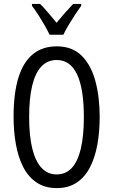

<svg xmlns="http://www.w3.org/2000/svg" viewBox="-20 -964 585 994"><path d="M496.1 -357.9Q496.1 -281.2 483.9 -214.6Q471.7 -147.9 445.6 -97.4Q419.4 -46.9 377 -18.6Q334.5 9.8 273.9 9.8Q212.4 9.8 169.4 -19.3Q126.5 -48.3 100.3 -99.1Q74.2 -149.9 62.3 -216.8Q50.3 -283.7 50.3 -358.9Q50.3 -481 75.4 -562Q100.6 -643.1 150.4 -683.6Q200.2 -724.1 273.9 -724.1Q354 -724.1 402.8 -675.5Q451.7 -627 473.9 -543.9Q496.1 -460.9 496.1 -357.9ZM130.9 -357.9Q130.9 -260.7 147.2 -194.6Q163.6 -128.4 195.3 -94.7Q227.1 -61 272.9 -61Q319.8 -61 351.1 -94Q382.3 -127 398.2 -193.1Q414.1 -259.3 414.1 -357.9Q414.1 -504.9 378.9 -579.1Q343.8 -653.3 273.9 -653.3Q226.1 -653.3 194.3 -619.9Q162.6 -586.4 146.7 -520.8Q130.9 -455.1 130.9 -357.9ZM236.8 -784.2Q226.1 -806.6 211.2 -832.8Q196.3 -858.9 179.4 -885.3Q162.6 -911.6 145.5 -934.1V-943.8H187.5Q206.1 -925.8 228.5 -899.2Q251 -872.6 272.9 -846.2Q297.9 -876.5 315.7 -896.7Q333.5 -917 358.9 -943.8H400.4V-934.1Q385.7 -913.6 368.4 -887.5Q351.1 -861.3 335 -834.2Q318.8 -807.1 308.1 -784.2Z"/></svg>

Font: Open Sans Condensed
Style: Regular
Weight: 400
Width: 3
Designer: Monotype Design Team
Foundry: Monotype Imaging Inc.
Version: Version 3.000